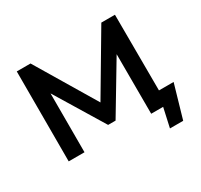

<svg xmlns="http://www.w3.org/2000/svg" viewBox="-172 -922 1352 1294"><g transform="rotate(-30 504.0 -275.5)"><path d="M979 -110 904 149H801L834 0H741L740 -464L510 -80H452L222 -458V0H99V-700H206L483 -237L757 -700H863L865 -110Z"/></g></svg>

Font: APTA Sans SemiBold
Style: Bold
Weight: 600
Version: Version 7.200